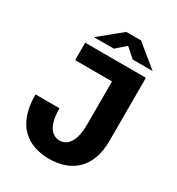

<svg xmlns="http://www.w3.org/2000/svg" viewBox="-206 -1009 1063 1150"><g transform="rotate(30 325.0 -434.0)"><path d="M306.5 11Q252 11 204.5 -5Q157 -21 121 -55.5Q85 -90 64.8 -146.2Q44.5 -202.5 44.5 -283H210.5Q210.5 -226.5 222.2 -189.5Q234 -152.5 255.8 -134Q277.5 -115.5 306.5 -115.5Q336 -115.5 357.5 -134Q379 -152.5 390.8 -189.5Q402.5 -226.5 402.5 -283V-579.5H147.5V-700H567.5V-267Q567.5 -192.5 547.5 -139.8Q527.5 -87 492 -53.8Q456.5 -20.5 409 -4.8Q361.5 11 306.5 11ZM176.5 -755 328 -879H430.5L582 -755H444.5L379.5 -812.5L314 -755Z"/></g></svg>

Font: Trispace Thin
Style: Bold
Weight: 700
Version: Version 1.210